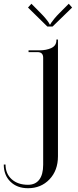

<svg xmlns="http://www.w3.org/2000/svg" viewBox="-122 -826 410 1014"><path d="M155.8 -686H127.9L25.9 -786.1L43.9 -806.2L92.8 -756.8Q106.4 -743.2 117.9 -729.5Q129.4 -715.8 134.8 -707.3Q140.1 -698.7 140.1 -696.8H144Q144 -698.7 149.4 -707Q154.8 -715.3 166.3 -729Q177.7 -742.7 191.9 -756.8L241.2 -806.2L258.8 -786.1ZM184.1 -532.2V-1Q184.1 74.2 139.4 121.1Q94.7 168 25.9 168Q-31.7 168 -66.9 133.5Q-102.1 99.1 -102.1 43H-92.8Q-92.8 91.3 -60.3 120.6Q-27.8 149.9 25.9 149.9Q64.9 149.9 85.4 122.8Q106 95.7 106 43.9V-521Q106 -550.8 76.2 -550.8H28.8V-560.1H85.9Q122.6 -560.1 149.2 -572.5Q175.8 -585 175.8 -612.8V-617.2H184.1Z"/></svg>

Font: FoglihtenNo07calt
Style: Regular
Weight: 500
Designer: gluk (gluksza@wp.pl)
Foundry: gluk (gluksza@wp.pl)
Version: Version 0.844